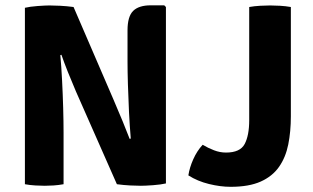

<svg xmlns="http://www.w3.org/2000/svg" viewBox="-20 -710 1206 740"><path d="M76 -680Q94.5 -684.5 125 -686.8Q155.5 -689 170.5 -689Q186 -689 211.5 -687.8Q237 -686.5 263.5 -683L223 -501L212.5 -497.5Q216.5 -455 219.2 -401.2Q222 -347.5 223.5 -294Q225 -240.5 225 -199V0Q205.5 3.5 186.5 4.8Q167.5 6 152.5 6Q138 6 116.2 4.8Q94.5 3.5 76 0ZM272.5 -358Q256 -396.5 241.2 -433.5Q226.5 -470.5 216.5 -499.5L142.5 -585L263.5 -683L417.5 -326Q436.5 -282 453 -241.8Q469.5 -201.5 480 -174L561 -86.5L430.5 0ZM619.5 -683V-3Q600.5 1.5 569.8 3.8Q539 6 523 6Q507.5 6 482 4.8Q456.5 3.5 430.5 0L472.5 -172.5L484 -176Q480 -222.5 477.2 -278Q474.5 -333.5 473 -385Q471.5 -436.5 471.5 -471V-593Q471.5 -646.5 493.2 -668Q515 -689.5 561 -689.5H613ZM761 -152Q782 -139.5 804.8 -130.8Q827.5 -122 851 -122Q905.5 -122 923 -155Q940.5 -188 940.5 -247V-683Q960 -686.5 983.2 -687.8Q1006.5 -689 1021 -689Q1037 -689 1059 -687.8Q1081 -686.5 1101 -683V-262Q1101 -203 1091 -153.2Q1081 -103.5 1055.5 -67Q1030 -30.5 984.8 -10.2Q939.5 10 869 10Q829.5 10 785.5 -0.8Q741.5 -11.5 706 -34Q710.5 -64 724.8 -96Q739 -128 761 -152Z"/></svg>

Font: Signika SC
Style: Regular
Weight: 300
Designer: Anna Giedryś
Foundry: Anna Giedryś
Version: Version 2.000